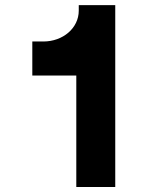

<svg xmlns="http://www.w3.org/2000/svg" viewBox="-20 -743 657 763"><path d="M283.2 -442.9V0H438V-722.7H293V-700.7C293 -631.3 230 -578.1 152.3 -578.1H108.4V-442.9Z"/></svg>

Font: Giphurs ExtraBold
Style: Regular
Weight: 800
Version: Version 1.000